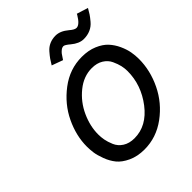

<svg xmlns="http://www.w3.org/2000/svg" viewBox="-216 -903 1049 1049"><g transform="rotate(-45 309.0 -378.0)"><path d="M78.1 -218.8Q78.1 -301.8 117.7 -384.8Q157.2 -467.8 234.4 -526.4Q311.5 -585 405.3 -585Q456.1 -585 495.1 -568.4Q534.2 -551.8 556.6 -527.3Q579.1 -502.9 593.8 -470.7Q608.4 -438.5 613.3 -410.6Q618.2 -382.8 618.2 -356.4Q618.2 -267.6 577.1 -182.6Q536.1 -97.7 459 -41Q381.8 15.6 290 15.6Q236.3 15.6 195.3 -3.4Q154.3 -22.5 132.8 -48.8Q111.3 -75.2 98.1 -110.4Q85 -145.5 81.5 -170.4Q78.1 -195.3 78.1 -218.8ZM168.9 -221.7Q168.9 -200.2 172.9 -178.7Q176.8 -157.2 188.5 -129.4Q200.2 -101.6 227.5 -84Q254.9 -66.4 294.9 -66.4Q389.6 -66.4 458.5 -156.2Q527.3 -246.1 527.3 -353.5Q527.3 -374 522.5 -395.5Q517.6 -417 505.4 -443.4Q493.2 -469.7 466.3 -486.3Q439.5 -502.9 400.4 -502.9Q336.9 -502.9 282.2 -458.5Q227.5 -414.1 198.2 -349.6Q168.9 -285.2 168.9 -221.7ZM552.7 -770.5 618.2 -750Q606.4 -729.5 599.1 -718.3Q591.8 -707 574.7 -686.5Q557.6 -666 534.2 -655.8Q510.7 -645.5 482.4 -645.5Q447.3 -645.5 411.1 -675.8Q385.7 -697.3 376 -697.3Q365.2 -697.3 355.5 -689.5Q345.7 -681.6 340.3 -674.3Q335 -667 324.2 -650.4Q324.2 -649.4 322.3 -647.5Q320.3 -645.5 320.3 -644.5L255.9 -668Q267.6 -687.5 276.4 -700.2Q285.2 -712.9 301.3 -731.4Q317.4 -750 338.9 -759.3Q360.4 -768.6 385.7 -768.6Q421.9 -768.6 459 -737.3Q482.4 -716.8 497.1 -716.8Q521.5 -716.8 549.8 -764.6Q549.8 -765.6 551.3 -767.6Q552.7 -769.5 552.7 -770.5Z"/></g></svg>

Font: Thabit-Bold-Oblique
Style: Bold Oblique
Weight: 700
Designer: Regenerated by Nadim Shaikli
Foundry: MAK Alagha
Version: 0.01